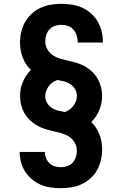

<svg xmlns="http://www.w3.org/2000/svg" viewBox="-20 -843 640 1006"><path d="M298 143Q271 143 244 139Q217 135 192.5 124.5Q168 114 147 96Q126 78 111.5 55.5Q97 33 90 6.5Q83 -20 83 -47H215Q215 -31 221 -15.5Q227 0 238.5 11.5Q250 23 266 28Q282 33 298 33Q315 33 332 27.5Q349 22 360.5 9.5Q372 -3 377.5 -20Q383 -37 383 -54Q383 -76 371 -96.5Q359 -117 340 -128.5Q321 -140 298.5 -146Q276 -152 254 -157Q232 -162 210.5 -169Q189 -176 169.5 -188Q150 -200 134 -216Q118 -232 107 -252Q96 -272 90.5 -294.5Q85 -317 85 -340Q85 -378 100 -414Q115 -450 142 -477Q127 -490 116.5 -507Q106 -524 98.5 -543Q91 -562 88 -581.5Q85 -601 85 -621Q85 -649 91.5 -676.5Q98 -704 112 -728.5Q126 -753 147 -772Q168 -791 193.5 -802.5Q219 -814 246.5 -818.5Q274 -823 302 -823Q330 -823 357.5 -818.5Q385 -814 410 -803Q435 -792 456 -773.5Q477 -755 491 -731.5Q505 -708 512 -681Q519 -654 519 -626Q519 -625 519 -623.5Q519 -622 519 -620H387Q387 -621 387 -621.5Q387 -622 387 -623Q387 -640 381.5 -657.5Q376 -675 364.5 -688Q353 -701 336.5 -707Q320 -713 302 -713Q285 -713 268.5 -707.5Q252 -702 240 -689.5Q228 -677 222.5 -660Q217 -643 217 -626Q217 -604 229 -583.5Q241 -563 260 -551.5Q279 -540 301.5 -534Q324 -528 346 -523Q368 -518 389.5 -511Q411 -504 430.5 -492Q450 -480 466 -464Q482 -448 493 -428Q504 -408 509.5 -385.5Q515 -363 515 -340Q515 -302 500 -266Q485 -230 458 -203Q473 -190 483.5 -173Q494 -156 501.5 -137Q509 -118 512 -98.5Q515 -79 515 -59Q515 -31 508.5 -3.5Q502 24 488.5 48.5Q475 73 453.5 92Q432 111 407 122.5Q382 134 354 138.5Q326 143 298 143ZM320 -256Q333 -261 344.5 -269Q356 -277 364.5 -288.5Q373 -300 378 -313Q383 -326 383 -341Q383 -359 373.5 -375.5Q364 -392 349 -402Q334 -412 316 -416.5Q298 -421 280 -424Q267 -419 255.5 -411Q244 -403 235.5 -391.5Q227 -380 222 -367Q217 -354 217 -339Q217 -321 226.5 -304.5Q236 -288 251 -278Q266 -268 284 -263.5Q302 -259 320 -256Z"/></svg>

Font: Iosevka Curly Slab XBdEx
Style: Regular
Weight: 800
Width: 7
Monospace: yes
Designer: Belleve Invis
Foundry: Belleve Invis
Version: Version 11.0.0; ttfautohint (v1.8.3)